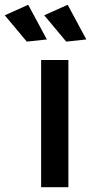

<svg xmlns="http://www.w3.org/2000/svg" viewBox="-67 -783 397 803"><path d="M105 -532V0H219V-532ZM51 -763 -47 -719 45 -609 129 -618ZM216 -763 118 -719 210 -609 294 -618Z"/></svg>

Font: Argentum Sans
Style: Regular
Weight: 400
Designer: Julieta Ulanovsky
Foundry: Julieta Ulanovsky
Version: Version 5.001;March 29, 2019;FontCreator 11.5.0.2425 64-bit